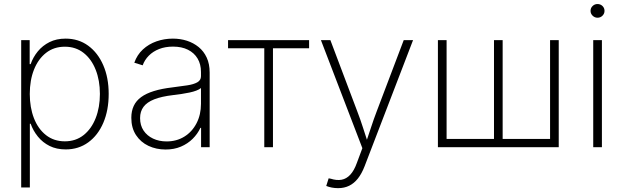

<svg xmlns="http://www.w3.org/2000/svg" viewBox="-20 -746 3158 973"><path d="M87.4 204.1V-542.5H130.4V-420.9H135.3Q147.5 -456.1 171.6 -485.6Q195.8 -515.1 231 -532.7Q266.1 -550.3 312.5 -550.3Q377.9 -550.3 427 -514.4Q476.1 -478.5 503.4 -415.3Q530.8 -352.1 530.8 -270Q530.8 -187.5 503.7 -124Q476.6 -60.5 427.5 -24.7Q378.4 11.2 313 11.2Q266.6 11.2 231.4 -6.3Q196.3 -23.9 172.1 -53.7Q147.9 -83.5 135.3 -119.1H131.3V204.1ZM308.6 -29.8Q363.8 -29.8 403.6 -61.3Q443.4 -92.8 464.8 -147.2Q486.3 -201.7 486.3 -270Q486.3 -338.4 464.8 -392.6Q443.4 -446.8 403.6 -478Q363.8 -509.3 308.6 -509.3Q253.4 -509.3 213.6 -478.3Q173.8 -447.3 152.3 -393.3Q130.9 -339.4 130.9 -270Q130.9 -201.2 152.1 -146.7Q173.3 -92.3 213.4 -61Q253.4 -29.8 308.6 -29.8Z M819.3 11.7Q772 11.7 732.4 -6.8Q692.9 -25.4 669.2 -61.5Q645.5 -97.7 645.5 -148.9Q645.5 -183.1 657.7 -209.2Q669.9 -235.4 695.3 -253.9Q720.7 -272.5 760.3 -284.7Q799.8 -296.9 854 -303.2Q896.5 -308.6 929 -313.5Q961.4 -318.4 980 -328.9Q998.5 -339.4 998.5 -359.9V-381.3Q998.5 -420.4 981.4 -449.2Q964.4 -478 932.6 -493.9Q900.9 -509.8 856.9 -509.8Q817.4 -509.8 786.4 -497.6Q755.4 -485.4 734.1 -463.9Q712.9 -442.4 703.1 -415L660.6 -428.2Q674.8 -468.3 704.1 -495.4Q733.4 -522.5 772.9 -536.4Q812.5 -550.3 856 -550.3Q893.6 -550.3 927 -539.6Q960.4 -528.8 986.6 -507.6Q1012.7 -486.3 1027.6 -454.1Q1042.5 -421.9 1042.5 -378.4V0H999V-98.1H995.6Q981.4 -67.4 956.3 -42.5Q931.2 -17.6 896.7 -2.9Q862.3 11.7 819.3 11.7ZM824.2 -29.3Q875 -29.3 914.3 -53.7Q953.6 -78.1 976.1 -121.6Q998.5 -165 998.5 -219.7V-299.8Q989.7 -292.5 974.9 -286.9Q960 -281.2 940.7 -277.1Q921.4 -272.9 900.1 -269.8Q878.9 -266.6 857.9 -264.2Q798.8 -257.3 761.7 -242.7Q724.6 -228 707.3 -204.6Q689.9 -181.2 689.9 -147.5Q689.9 -110.8 707.5 -84.5Q725.1 -58.1 755.6 -43.7Q786.1 -29.3 824.2 -29.3Z M1319.3 0V-501.5H1135.7V-542.5H1546.4V-501.5H1363.3V0Z M1633.3 196.3 1645.5 157.7 1656.2 159.7Q1686.5 169.4 1711.2 164.8Q1735.8 160.2 1755.1 139.4Q1774.4 118.7 1788.1 80.6L1816.4 4.9L1606.4 -542.5H1654.3L1790 -183.1Q1806.2 -141.1 1819.6 -99.1Q1833 -57.1 1846.7 -15.6H1832Q1846.2 -57.1 1859.9 -99.1Q1873.5 -141.1 1889.6 -183.1L2025.9 -542.5H2073.2L1827.6 96.7Q1813 134.3 1793.7 158.7Q1774.4 183.1 1749.5 195.3Q1724.6 207.5 1693.4 207.5Q1676.8 207.5 1661.6 204.6Q1646.5 201.7 1633.3 196.3Z M2199.2 -542.5H2243.2V-42H2483.4V-542.5H2527.3V-42H2767.6V-542.5H2811.5V0H2199.2Z M2986.3 0V-542.5H3030.3V0ZM3008.3 -656.2Q2993.7 -656.2 2983.2 -666.5Q2972.7 -676.8 2972.7 -690.9Q2972.7 -705.6 2983.2 -715.6Q2993.7 -725.6 3007.8 -725.6Q3022.9 -725.6 3033.2 -715.6Q3043.5 -705.6 3043.5 -690.9Q3043.5 -676.8 3033.2 -666.5Q3022.9 -656.2 3008.3 -656.2Z"/></svg>

Font: Inter 16pt ExtraLight
Style: Regular
Weight: 250
Version: Version 4.001;git-66647c0bb